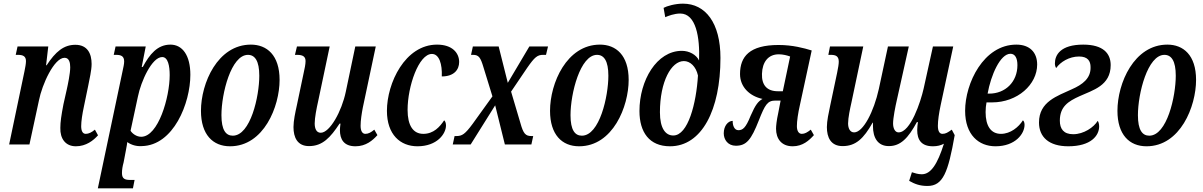

<svg xmlns="http://www.w3.org/2000/svg" viewBox="-20 -790 6579 1050"><path d="M395 10C451 10 491 -22 516 -50L499 -81C481 -66 465 -58 449 -58C432 -58 424 -74 424 -100C424 -127 430 -166 439 -208L462 -319C469 -356 481 -405 481 -440C481 -496 459 -545 392 -545C329 -545 284 -508 235 -433H232L244 -536H76L66 -490H78C105 -490 122 -483 122 -456C122 -441 118 -421 114 -401L30 0H141L193 -241C210 -328 276 -474 333 -474C359 -474 364 -446 364 -422C364 -388 351 -327 345 -300L327 -220C315 -158 310 -122 310 -91C308 -32 338 10 395 10Z M515 240H707L716 194H692C665 194 647 189 647 157C647 138 650 120 656 98L668 35C673 13 676 -13 676 -13C698 3 727 11 755 9C929 6 1021 -226 1021 -381C1021 -487 978 -546 912 -546C841 -546 798 -493 761 -424H755L777 -536H612L602 -490H615C642 -490 659 -483 659 -454C659 -440 655 -423 649 -395ZM752 -42C726 -42 703 -60 694 -75L734 -261C751 -346 811 -478 867 -478C899 -478 908 -429 908 -379C908 -259 846 -42 752 -42Z M1238 10C1423 10 1509 -208 1509 -353C1509 -489 1439 -546 1352 -546C1170 -546 1079 -335 1079 -184C1079 -54 1144 10 1238 10ZM1253 -48C1215 -48 1191 -79 1191 -160C1191 -279 1244 -490 1336 -490C1374 -490 1398 -457 1398 -376C1398 -263 1350 -48 1253 -48Z M1924 10C1981 10 2018 -22 2044 -51L2027 -81C2009 -66 1995 -58 1978 -58C1962 -58 1952 -73 1952 -102C1952 -132 1958 -169 1964 -201L2035 -536H1923L1871 -288C1849 -182 1784 -64 1734 -64C1710 -64 1701 -87 1701 -115C1701 -146 1711 -197 1720 -237L1783 -536H1604L1593 -490H1605C1637 -490 1651 -480 1651 -456C1651 -438 1646 -415 1640 -388L1603 -212C1595 -176 1585 -130 1585 -95C1585 -39 1606 9 1670 9C1744 9 1787 -38 1837 -114H1842C1840 -98 1839 -87 1839 -78C1839 -30 1859 10 1924 10Z M2263 10C2370 10 2419 -58 2419 -104C2419 -116 2415 -128 2409 -132C2385 -96 2351 -58 2295 -58C2239 -58 2209 -104 2209 -189C2209 -318 2270 -495 2342 -495C2382 -495 2399 -439 2396 -372C2463 -372 2491 -409 2491 -451C2491 -500 2454 -546 2370 -546C2195 -546 2096 -335 2096 -184C2096 -54 2169 10 2263 10Z M2456 0H2554L2688 -214L2741 0H2886L2896 -46H2886C2854 -46 2842 -59 2826 -117L2775 -289L2863 -419C2904 -478 2919 -490 2950 -490H2966L2977 -536H2875L2757 -337L2707 -536H2566L2556 -490H2567C2598 -490 2608 -476 2624 -422L2673 -263L2565 -113C2523 -56 2507 -46 2476 -46H2466Z M3147 10C3332 10 3418 -208 3418 -353C3418 -489 3348 -546 3261 -546C3079 -546 2988 -335 2988 -184C2988 -54 3053 10 3147 10ZM3162 -48C3124 -48 3100 -79 3100 -160C3100 -279 3153 -490 3245 -490C3283 -490 3307 -457 3307 -376C3307 -263 3259 -48 3162 -48Z M3644 10C3818 10 3920 -189 3920 -473C3920 -665 3838 -770 3715 -770C3672 -770 3627 -757 3609 -747L3618 -696C3634 -703 3667 -716 3700 -716C3786 -716 3808 -587 3803 -459C3788 -491 3749 -512 3709 -512C3571 -512 3477 -350 3477 -183C3477 -67 3531 10 3644 10ZM3662 -49C3620 -49 3589 -87 3589 -176C3589 -344 3651 -456 3720 -456C3754 -456 3786 -427 3797 -377C3788 -225 3743 -49 3662 -49Z M4315 10C4370 10 4405 -22 4431 -51L4414 -81C4395 -66 4381 -58 4365 -58C4348 -58 4338 -74 4338 -100C4338 -128 4344 -170 4355 -218L4419 -514C4377 -527 4314 -544 4238 -544C4079 -544 4027 -481 4027 -385C4027 -314 4080 -264 4150 -249C4127 -236 4112 -219 4085 -157C4058 -89 4041 -78 4018 -78C3995 -78 3986 -106 3987 -129C3962 -129 3938 -102 3938 -61C3938 -26 3961 7 4004 7C4062 7 4088 -25 4130 -132C4164 -218 4177 -240 4221 -240H4249L4236 -172C4227 -132 4224 -101 4224 -86C4224 -32 4253 10 4315 10ZM4234 -291C4174 -291 4145 -325 4147 -386C4149 -451 4181 -493 4239 -493C4262 -493 4285 -487 4301 -481L4261 -291Z M5201 -51 5185 -81C5164 -66 5152 -58 5134 -58C5118 -58 5109 -73 5109 -102C5109 -131 5115 -171 5124 -214L5193 -536H5082L5031 -305C5015 -234 4960 -66 4894 -66C4874 -66 4864 -89 4864 -115C4864 -145 4877 -210 4884 -240L4950 -536H4836L4786 -303C4759 -181 4701 -66 4651 -66C4628 -66 4618 -89 4618 -115C4618 -146 4629 -197 4636 -228L4701 -536H4519L4510 -490H4523C4549 -490 4567 -484 4567 -453C4567 -441 4564 -420 4558 -392L4520 -212C4512 -174 4502 -129 4502 -95C4502 -39 4523 9 4588 9C4660 9 4703 -32 4752 -119H4754V-100C4754 -37 4780 9 4841 9C4905 9 4947 -35 4994 -122H5000C4998 -111 4996 -93 4996 -79C4996 -26 5018 10 5082 10C5106 10 5125 5 5142 -4C5107 107 5071 163 5021 163C5000 163 4983 157 4967 152L4952 199C4982 216 5010 227 5052 227C5137 227 5165 154 5201 -51Z M5424 10C5533 10 5583 -59 5583 -107C5583 -118 5580 -128 5574 -132C5551 -95 5506 -58 5454 -58C5399 -58 5370 -101 5370 -177C5370 -195 5372 -216 5375 -230H5405C5545 -230 5652 -328 5652 -437C5652 -505 5610 -546 5538 -546C5359 -546 5258 -335 5258 -184C5258 -53 5332 10 5424 10ZM5381 -278C5399 -379 5450 -496 5506 -496C5530 -496 5544 -474 5544 -434C5544 -341 5477 -278 5390 -278Z M5822 10C5946 10 5991 -48 5991 -99C5991 -112 5987 -125 5983 -129C5962 -94 5907 -56 5849 -56C5797 -56 5776 -85 5776 -130C5776 -207 5822 -236 5884 -264C5956 -297 6054 -321 6054 -434C6054 -498 6013 -546 5904 -546C5779 -546 5749 -489 5749 -443C5749 -433 5752 -423 5756 -418C5779 -451 5827 -481 5881 -481C5929 -481 5944 -456 5944 -423C5946 -361 5899 -327 5842 -302C5763 -265 5662 -235 5662 -120C5662 -41 5716 10 5822 10Z M6250 10C6435 10 6521 -208 6521 -353C6521 -489 6451 -546 6364 -546C6182 -546 6091 -335 6091 -184C6091 -54 6156 10 6250 10ZM6265 -48C6227 -48 6203 -79 6203 -160C6203 -279 6256 -490 6348 -490C6386 -490 6410 -457 6410 -376C6410 -263 6362 -48 6265 -48Z"/></svg>

Font: Noto Serif Condensed Semi
Style: Italic
Weight: 600
Width: 3
Italic angle: -12°
Designer: Monotype Design Team
Foundry: Monotype Imaging Inc.
Version: Version 1.901